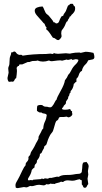

<svg xmlns="http://www.w3.org/2000/svg" viewBox="-20 -976 535 1012"><path d="M127 -649.4 97.7 -636.7H85Q81.1 -636.7 80.6 -631.8Q80.1 -627 74.2 -627.9Q68.4 -619.1 67.4 -618.2Q69.3 -610.4 69.3 -601.1Q69.3 -591.8 67.9 -583Q66.4 -574.2 65.4 -564.5Q58.6 -561.5 56.6 -554.7Q54.7 -547.9 47.9 -544.9Q43 -546.9 39.6 -545.9Q36.1 -544.9 30.3 -544.9H26.4Q19.5 -552.7 19.5 -565.4L25.4 -592.8L23.4 -614.3Q23.4 -622.1 26.9 -628.4Q30.3 -634.8 30.3 -653.3Q30.3 -671.9 34.7 -681.2Q39.1 -690.4 39.1 -699.2Q40 -700.2 44.4 -700.2Q48.8 -700.2 53.7 -705.1Q61.5 -704.1 64.9 -698.2Q68.4 -692.4 75.2 -689Q82 -685.5 87.9 -687Q93.8 -688.5 99.6 -682.6Q152.3 -691.4 221.7 -691.4L245.1 -693.4Q250 -693.4 257.8 -691.4Q259.8 -693.4 262.2 -693.4Q264.6 -693.4 262.7 -697.3Q271.5 -692.4 286.1 -692.4L327.1 -695.3L346.7 -693.4Q351.6 -693.4 357.4 -695.3Q375 -699.2 399.4 -699.2L405.3 -697.3L430.7 -703.1Q441.4 -703.1 456.1 -700.7Q470.7 -698.2 472.7 -697.3Q477.5 -685.5 477.5 -675.3Q477.5 -665 467.3 -662.6Q457 -660.2 445.3 -658.2Q439.5 -644.5 429.2 -635.3Q418.9 -626 413.1 -609.4V-607.4Q413.1 -602.5 409.2 -601.1Q405.3 -599.6 401.4 -594.2Q397.5 -588.9 394.5 -578.6Q391.6 -568.4 382.8 -560.5V-544.9Q377.9 -543.9 375.5 -540Q373 -536.1 369.1 -534.2Q366.2 -508.8 351.6 -495.1L352.5 -492.2Q352.5 -487.3 349.1 -485.4Q345.7 -483.4 345.7 -478Q345.7 -472.7 342.3 -469.2Q338.9 -465.8 339.4 -462.4Q339.8 -459 337.9 -455.6Q335.9 -452.1 333.5 -449.2Q331.1 -446.3 329.1 -442.9Q327.1 -439.5 327.6 -436Q328.1 -432.6 326.2 -429.2Q324.2 -425.8 321.3 -423.8Q318.4 -421.9 316.4 -418.9Q314.5 -416 314 -413.6Q313.5 -411.1 311 -409.2Q308.6 -407.2 307.6 -406.7Q306.6 -406.2 307.6 -401.9Q308.6 -397.5 322.3 -397.5Q335.9 -397.5 349.6 -401.4Q351.6 -397.5 353.5 -393.6Q355.5 -389.6 360.4 -389.6Q359.4 -387.7 359.4 -384.8L361.3 -375Q361.3 -368.2 354 -362.8Q346.7 -357.4 339.8 -357.4L331.1 -361.3L316.4 -359.4H301.8Q291 -359.4 289.6 -353Q288.1 -346.7 284.2 -343.3Q280.3 -339.8 278.8 -339.8Q277.3 -339.8 274.4 -334Q271.5 -328.1 268.6 -316.9Q265.6 -305.7 263.2 -298.3Q260.7 -291 259.3 -286.1Q257.8 -281.2 251.5 -274.4Q245.1 -267.6 238.3 -252.4Q231.4 -237.3 229.5 -229Q227.5 -220.7 225.1 -215.8Q222.7 -210.9 218.8 -209Q210 -202.1 212.9 -197.3Q212.9 -196.3 208 -188.5Q203.1 -180.7 200.7 -173.8Q198.2 -167 190.4 -165V-162.1Q190.4 -147.5 174.8 -129.9V-127.9Q174.8 -117.2 168 -111.8Q161.1 -106.4 162.1 -93.8Q153.3 -87.9 147.5 -80.1Q144.5 -62.5 135.7 -48.3Q127 -34.2 127 -32.2Q127 -25.4 131.8 -25.4L143.6 -27.3L149.4 -25.4Q151.4 -25.4 152.8 -27.3Q154.3 -29.3 162.1 -29.3L197.3 -32.2Q198.2 -35.2 201.2 -35.2L208 -32.2L216.8 -36.1L231.4 -34.2Q233.4 -34.2 235.4 -35.6Q237.3 -37.1 240.2 -38.1Q243.2 -39.1 245.6 -38.6Q248 -38.1 250 -38.1L280.3 -44.9Q287.1 -44.9 290 -43.9Q302.7 -53.7 328.6 -53.7Q354.5 -53.7 363.3 -55.7Q372.1 -57.6 380.4 -58.6Q388.7 -59.6 397 -60.1Q405.3 -60.5 411.1 -69.3V-73.2L413.1 -87.9Q414.1 -95.7 414.1 -104Q414.1 -112.3 418.9 -119.1Q423.8 -121.1 427.7 -121.1Q431.6 -121.1 435.5 -123Q439.5 -117.2 443.4 -112.3Q447.3 -107.4 447.3 -98.6L443.4 -74.2L445.3 -55.7L441.4 -34.2L445.3 -5.9Q440.4 -1 437.5 6.3Q434.6 13.7 427.2 13.7Q419.9 13.7 418 6.8Q416 0 411.1 -3.9V-23.4Q411.1 -27.3 406.7 -27.3Q402.3 -27.3 401.4 -31.2Q390.6 -30.3 381.3 -26.9Q372.1 -23.4 360.4 -23.4L337.9 -25.4Q321.3 -25.4 312.5 -16.6H310.5L301.8 -18.6Q293.9 -13.7 284.2 -12.2Q274.4 -10.7 266.6 -5.9Q263.7 -7.8 257.3 -6.8Q251 -5.9 248 -8.8Q238.3 -3.9 233.4 -3.9Q228.5 -3.9 226.6 -5.9Q221.7 -3.9 218.8 -1.5Q215.8 1 209 1L186.5 -2Q174.8 -2 162.1 2.4Q149.4 6.8 138.7 3.9Q133.8 5.9 128.4 8.8Q123 11.7 118.2 11.7L106.4 9.8L73.2 15.6Q69.3 15.6 63.5 13.7Q61.5 5.9 61.5 -0.5Q61.5 -6.8 65.9 -15.1Q70.3 -23.4 74.2 -29.8Q78.1 -36.1 83 -46.4Q87.9 -56.6 97.7 -77.1Q107.4 -97.7 115.2 -105.5V-107.4Q114.3 -115.2 120.6 -121.6Q127 -127.9 128.9 -133.8Q130.9 -139.6 129.9 -143.1Q128.9 -146.5 130.9 -150.4L138.7 -159.2Q140.6 -164.1 141.6 -168.9Q142.6 -173.8 146.5 -179.2Q150.4 -184.6 153.8 -190.4Q157.2 -196.3 160.6 -202.1Q164.1 -208 165.5 -211.9Q167 -215.8 169.9 -221.2Q172.9 -226.6 176.8 -232.9Q180.7 -239.3 182.1 -243.7Q183.6 -248 183.1 -251Q182.6 -253.9 184.6 -258.3Q186.5 -262.7 189.9 -268.1Q193.4 -273.4 195.8 -278.8Q198.2 -284.2 200.7 -289.6Q203.1 -294.9 208 -298.8Q209 -319.3 216.8 -335Q224.6 -350.6 226.6 -370.1Q221.7 -377 212.4 -377.4Q203.1 -377.9 197.3 -383.8L192.4 -382.8Q185.5 -382.8 174.8 -391.6V-404.3Q174.8 -416 178.7 -419.9Q185.5 -422.9 194.3 -422.9Q203.1 -422.9 205.6 -419.9Q208 -417 213.4 -415Q218.8 -413.1 222.7 -413.6Q226.6 -414.1 230 -413.1Q233.4 -412.1 236.3 -411.1Q239.3 -410.2 244.6 -410.2Q250 -410.2 254.4 -415Q258.8 -419.9 262.7 -426.3Q266.6 -432.6 270 -439.9Q273.4 -447.3 278.3 -451.2Q279.3 -460.9 299.3 -496.1Q319.3 -531.2 322.3 -552.7Q334 -566.4 339.8 -582Q348.6 -589.8 356.4 -606.4Q364.3 -623 377.9 -635.7Q391.6 -648.4 393.6 -660.2Q388.7 -664.1 378.9 -664.1L362.3 -660.2Q360.4 -660.2 358.4 -664.1Q356.4 -665 349.1 -662.6Q341.8 -660.2 336.9 -660.2H335.9Q335 -662.1 331.1 -662.1L307.6 -656.2L295.9 -658.2Q294.9 -657.2 285.2 -657.2L252.9 -653.3Q244.1 -653.3 238.3 -657.2Q221.7 -651.4 206.5 -651.4Q191.4 -651.4 178.7 -657.2Q170.9 -654.3 160.6 -654.8Q150.4 -655.3 142.6 -651.9Q134.8 -648.4 132.3 -648.9Q129.9 -649.4 127 -649.4ZM302.7 -799.8 304.7 -785.2Q304.7 -780.3 298.3 -772.5Q292 -764.6 286.1 -764.6Q280.3 -764.6 273.9 -770.5Q267.6 -776.4 258.8 -777.3Q256.8 -780.3 252 -787.1Q233.4 -816.4 224.6 -820.3L223.6 -823.2Q223.6 -827.1 225.6 -831.1Q220.7 -835 218.8 -840.3Q216.8 -845.7 214.8 -850.6Q210 -853.5 207 -857.4Q204.1 -861.3 200.2 -865.7Q196.3 -870.1 189.9 -877Q183.6 -883.8 173.3 -896Q163.1 -908.2 163.1 -919.9Q163.1 -931.6 175.8 -936.5Q188.5 -941.4 199.2 -941.4H205.1Q210 -933.6 212.9 -925.3Q215.8 -917 219.7 -910.2Q223.6 -903.3 229 -899.9Q234.4 -896.5 238.3 -891.6Q244.1 -883.8 251.5 -875.5Q258.8 -867.2 262.7 -858.4H264.6Q269.5 -858.4 271.5 -855.5Q273.4 -852.5 276.4 -852.5Q288.1 -852.5 292 -864.3Q295.9 -876 300.8 -883.8Q301.8 -888.7 305.7 -890.1Q309.6 -891.6 313.5 -893.6Q314.5 -900.4 319.8 -906.7Q325.2 -913.1 327.6 -918.9Q330.1 -924.8 334 -935.5Q337.9 -946.3 339.8 -948.2H343.8Q347.7 -953.1 348.6 -954.6Q349.6 -956.1 357.9 -956.1Q366.2 -956.1 365.7 -953.6Q365.2 -951.2 368.2 -947.3Q371.1 -943.4 373.5 -942.4Q376 -941.4 376 -930.7Q376 -919.9 369.6 -911.1Q363.3 -902.3 362.3 -902.3Q361.3 -902.3 358.9 -899.9Q356.4 -897.5 354 -893.1Q351.6 -888.7 346.7 -887.7Q346.7 -882.8 343.3 -878.9Q339.8 -875 338.4 -871.6Q336.9 -868.2 336.9 -866.7Q336.9 -865.2 335.9 -864.3L332 -862.3Q327.1 -855.5 325.2 -849.1Q323.2 -842.8 317.9 -833.5Q312.5 -824.2 307.6 -818.8Q302.7 -813.5 302.7 -799.8Z"/></svg>

Font: Mountains of Christmas
Style: Regular
Weight: 400
Designer: Crystal Kluge
Foundry: Font Diner, Inc DBA Tart Workshop
Version: Version 1.003